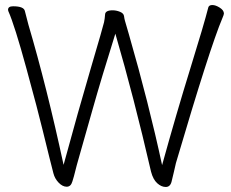

<svg xmlns="http://www.w3.org/2000/svg" viewBox="-20 -729 920 764"><path d="M12 -690Q12 -704 32 -704Q75 -704 79 -685L93 -631Q166 -384 233 -73Q292 -290 341.5 -458Q391 -626 394 -640.5Q397 -655 398 -670Q398 -688 428 -688Q443 -688 457.5 -682Q472 -676 473.5 -665Q475 -654 477 -647Q479 -640 493 -592Q572 -318 625 -72Q682 -278 737 -455.5Q792 -633 809 -700Q812 -709 825 -709Q838 -709 854.5 -698.5Q871 -688 871 -675Q871 -671 865 -657Q816 -542 680 -80Q676 -64 672 -45Q668 -26 662.5 -5.5Q657 15 639.5 15Q622 15 605.5 0Q589 -15 581 -46Q513 -341 439 -595Q384 -420 347.5 -290.5Q311 -161 297 -112.5Q283 -64 279 -46.5Q275 -29 268 -7Q262 14 245.5 14Q229 14 213.5 -2Q198 -18 192.5 -39.5Q187 -61 176 -104.5Q165 -148 150 -210Q132 -285 85 -457Q38 -629 13 -685Q12 -687 12 -690Z"/></svg>

Font: LXGW WenKai Lite Light
Style: Regular
Weight: 300
Designer: LXGW / Fontworks Inc.
Foundry: LXGW / Fontworks Inc.
Version: Version 1.511; March 25, 2025